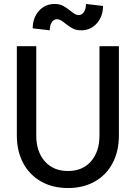

<svg xmlns="http://www.w3.org/2000/svg" viewBox="-20 -933 686 969"><path d="M65 -249V-700H163V-249Q163 -168 206 -119Q249 -70 323 -70Q397 -70 439.5 -119Q482 -168 482 -249V-700H580V-249Q580 -170 548.5 -110Q517 -50 458.5 -17Q400 16 323 16Q246 16 187.5 -17Q129 -50 97 -110Q65 -170 65 -249ZM256 -913Q280 -913 297.5 -904Q315 -895 336 -878Q349 -867 358.5 -862Q368 -857 377 -857Q394 -857 404 -873Q414 -889 414 -913L500 -903Q500 -851 469 -815.5Q438 -780 390 -780Q365 -780 347.5 -789Q330 -798 309 -815Q296 -826 286.5 -831Q277 -836 268 -836Q251 -836 241 -820Q231 -804 231 -780L145 -790Q145 -842 176 -877.5Q207 -913 256 -913Z"/></svg>

Font: MedMera Sans Display
Style: Regular
Weight: 500
Designer: Kasper Nordkvist
Foundry: UNCUT.wtf
Version: Version 1.300